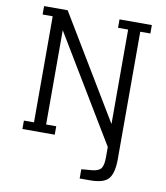

<svg xmlns="http://www.w3.org/2000/svg" viewBox="-100 -813 971 1123"><g transform="rotate(10 385.0 -251.5)"><path d="M518 -680H578V-119L210 -730H70V-680H130V-50H70V0H262V-50H202V-610L580 17V78Q580 125 566.5 144Q553 163 511 167L450 172V227H511Q596 227 623 191.5Q650 156 650 78V-680H710V-730H518Z"/></g></svg>

Font: Glegoo
Style: Regular
Weight: 400
Version: Version 2.0.1; ttfautohint (v0.9) -r 48 -G 60